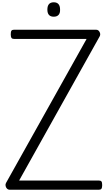

<svg xmlns="http://www.w3.org/2000/svg" viewBox="-20 -1658 940 1678"><path d="M62 0Q50 0 41 -9.5Q32 -19 29 -32.5Q26 -46 32 -58L737 -1318H101Q86 -1318 80 -1327Q74 -1336 74 -1358Q74 -1381 80 -1389.5Q86 -1398 101 -1398H821Q840 -1398 850.5 -1378Q861 -1358 851 -1340L147 -80H846Q861 -80 867 -71.5Q873 -63 873 -40Q873 -18 867 -9Q861 0 846 0ZM450 -1512Q422 -1512 408 -1527.5Q394 -1543 394 -1574Q394 -1606 408 -1622Q422 -1638 450 -1638Q477 -1638 491 -1622Q505 -1606 505 -1574Q506 -1543 491.5 -1527.5Q477 -1512 450 -1512Z"/></svg>

Font: Playwrite FR Trad
Style: Regular
Weight: 400
Designer: Veronika Burian, José Scaglione
Foundry: TypeTogether
Version: Version 1.000